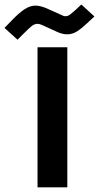

<svg xmlns="http://www.w3.org/2000/svg" viewBox="-99 -829 437 849"><path d="M179.2 -759.8Q184.1 -757.3 189.9 -757.3Q201.2 -757.3 210.4 -764.4Q219.7 -771.5 231.9 -782.2L260.7 -809.1L318.4 -756.3L286.1 -726.1Q261.7 -703.1 241.5 -690.2Q221.2 -677.2 198.2 -677.2Q176.3 -677.2 151.4 -689L88.4 -717.8Q76.2 -723.6 66.4 -723.6Q53.2 -723.6 41 -713.6Q28.8 -703.6 10.3 -685.1L-21.5 -653.3L-79.1 -705.6L-46.4 -739.3Q-16.1 -771 8.8 -787.6Q33.7 -804.2 57.6 -804.2Q82 -804.2 116.2 -788.1ZM198.7 -620.1V-0.5H66.9V-620.1Z"/></svg>

Font: Vazirmatn RD UI ExtraBold
Style: Regular
Weight: 800
Designer: Saber Rastikerdar
Foundry: Saber Rastikerdar
Version: Version 33.003